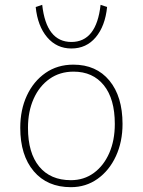

<svg xmlns="http://www.w3.org/2000/svg" viewBox="-20 -769 592 796"><path d="M284 -501Q379 -501 433.5 -435Q488 -369 488 -255Q488 -181 460.5 -121.5Q433 -62 384.5 -27.5Q336 7 274 7Q176 7 120 -59Q64 -125 64 -239Q64 -314 91.5 -373Q119 -432 168.5 -466.5Q218 -501 284 -501ZM274 -22Q328 -22 369 -52Q410 -82 433 -134.5Q456 -187 456 -255Q456 -359 410.5 -415.5Q365 -472 285 -472Q228 -472 185.5 -442Q143 -412 119.5 -359.5Q96 -307 96 -239Q96 -135 142.5 -78.5Q189 -22 274 -22ZM397 -749 424 -740Q416 -661 377 -614.5Q338 -568 276 -568Q215 -568 175.5 -614.5Q136 -661 128 -740L155 -749Q172 -595 276 -595Q380 -595 397 -749Z"/></svg>

Font: Livvic Thin
Style: Regular
Weight: 250
Designer: Jacques Le Bailly, Baron von Fonthausen
Version: Version 1.001; ttfautohint (v1.8.2)